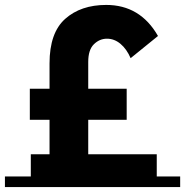

<svg xmlns="http://www.w3.org/2000/svg" viewBox="-63 -759 751 779"><path d="M668 -43V0H-43V-43H62V-133H138V-273H58V-399H138V-502Q138 -626 201.5 -682.5Q265 -739 368 -739Q506 -739 578 -613L467 -523Q451 -560 426 -581Q401 -602 371 -602Q341 -602 318 -579.5Q295 -557 295 -508V-399H451V-273H295V-133H573V-43Z"/></svg>

Font: Montserrat Subrayada
Style: Bold
Weight: 700
Version: Version 2.001